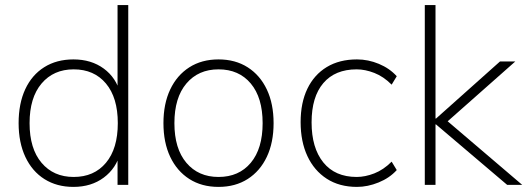

<svg xmlns="http://www.w3.org/2000/svg" viewBox="-20 -725 2069 753"><path d="M268 8Q203 8 154.5 -22.5Q106 -53 79.5 -109.5Q53 -166 53 -242Q53 -319 79 -375Q105 -431 153.5 -461.5Q202 -492 268 -492Q338 -492 387 -456Q436 -420 452 -358H441V-705H483V0H441V-126H452Q436 -65 387 -28.5Q338 8 268 8ZM269 -31Q349 -31 395.5 -86.5Q442 -142 442 -242Q442 -342 395.5 -397.5Q349 -453 269 -453Q190 -453 143 -397.5Q96 -342 96 -242Q96 -142 143 -86.5Q190 -31 269 -31Z M837 8Q771 8 722.5 -23Q674 -54 647.5 -110Q621 -166 621 -242Q621 -318 647.5 -374Q674 -430 722.5 -461Q771 -492 837 -492Q903 -492 951.5 -461Q1000 -430 1026.5 -374Q1053 -318 1053 -242Q1053 -166 1026.5 -110Q1000 -54 951.5 -23Q903 8 837 8ZM837 -31Q917 -31 963.5 -86.5Q1010 -142 1010 -242Q1010 -342 963.5 -397.5Q917 -453 837 -453Q758 -453 711 -397.5Q664 -342 664 -242Q664 -142 711 -86.5Q758 -31 837 -31Z M1380 8Q1311 8 1261.5 -24Q1212 -56 1185.5 -113Q1159 -170 1159 -246Q1159 -322 1185.5 -377Q1212 -432 1261.5 -462Q1311 -492 1380 -492Q1424 -492 1466 -474.5Q1508 -457 1536 -426L1516 -393Q1484 -425 1448 -439Q1412 -453 1379 -453Q1294 -453 1248 -399Q1202 -345 1202 -245Q1202 -145 1248 -88Q1294 -31 1379 -31Q1412 -31 1448 -45Q1484 -59 1516 -91L1536 -58Q1508 -27 1465 -9.5Q1422 8 1380 8Z M1646 0V-705H1688V-260H1690L1941 -484H2001L1715 -231V-267L2028 0H1969L1690 -237H1688V0Z"/></svg>

Font: Nunito Sans 12pt ExtraLight
Style: Regular
Weight: 200
Designer: Vernon Adams
Foundry: Vernon Adams
Version: Version 3.101;gftools[0.9.27]